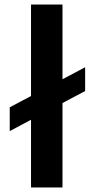

<svg xmlns="http://www.w3.org/2000/svg" viewBox="-20 -828 411 848"><path d="M23 -354 117 -404V-808H256V-478L356 -531V-426L256 -373V0H117V-299L23 -249Z"/></svg>

Font: Encode Sans Normal
Style: SemiBold
Weight: 600
Designer: Pablo Impallari, Andres Torresi
Foundry: Pablo Impallari, Andres Torresi
Version: Version 1.000; ttfautohint (v1.00) -l 8 -r 50 -G 200 -x 14 -